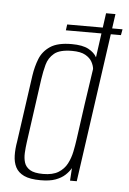

<svg xmlns="http://www.w3.org/2000/svg" viewBox="-49 -667 480 712"><g transform="rotate(5 191.5 -311.0)"><path d="M174 -554 177 -576H383L379 -554ZM129 8Q89 8 67 -2.5Q45 -13 35.5 -31.5Q26 -50 25.5 -75Q25 -100 30 -128L65 -376Q70 -410 81.5 -439Q93 -468 120.5 -486.5Q148 -505 200 -505Q241 -505 263 -493Q285 -481 294 -464L317 -630H352L263 0H238L241 -47Q233 -33 219.5 -20.5Q206 -8 184.5 0Q163 8 129 8ZM136 -16Q172 -16 193 -29Q214 -42 225 -63Q236 -84 241 -108.5Q246 -133 249 -155Q258 -222 267.5 -288Q277 -354 287 -420Q286 -432 278.5 -446Q271 -460 253.5 -470Q236 -480 204 -480Q158 -480 137.5 -463Q117 -446 110 -420Q103 -394 99 -366L66 -129Q63 -108 62 -88Q61 -68 66 -52Q71 -36 87 -26Q103 -16 136 -16Z"/></g></svg>

Font: Alumni Sans Thin ExtraLight
Style: Italic
Weight: 250
Italic angle: -8°
Version: Version 1.016